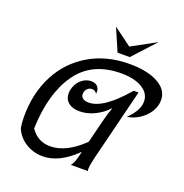

<svg xmlns="http://www.w3.org/2000/svg" viewBox="-156 -1037 1134 1186"><g transform="rotate(20 411.0 -444.0)"><path d="M822 -565Q822 -525 799 -488.5Q776 -452 738 -427.5Q700 -403 658 -397Q689 -426 707.5 -458Q726 -490 726 -521Q726 -575 674 -606.5Q622 -638 536 -638Q344 -638 248 -502Q152 -366 145 -134Q192 -64 274 -64Q380 -64 490 -172L529 -328Q542 -380 555 -412L552 -414Q522 -379 472 -354Q422 -329 371 -329Q324 -329 297.5 -351Q271 -373 271 -410Q271 -440 285 -467.5Q299 -495 324 -512Q349 -529 378 -529Q404 -529 418 -515Q432 -501 432 -479Q432 -470 431 -465Q420 -485 400 -485Q380 -485 367 -471Q354 -457 354 -436Q354 -419 367.5 -409Q381 -399 406 -399Q504 -399 643 -563H675L558 -92Q545 -38 545 -14Q545 -6 547 0H435Q446 -14 453 -32Q460 -50 470 -92L471 -96H468Q360 10 252 10Q192 10 141.5 -20.5Q91 -51 67 -107Q61 -142 61 -183Q61 -336 123 -455.5Q185 -575 299.5 -642.5Q414 -710 565 -710Q682 -710 752 -671.5Q822 -633 822 -565ZM549 -750H469L405 -898L524 -810L685 -898Z"/></g></svg>

Font: Srisakdi
Style: Bold
Weight: 700
Designer: Cadson Demak Co.,Ltd.
Foundry: Cadson Demak Co.,Ltd.
Version: Version 1.000